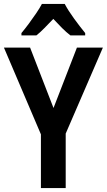

<svg xmlns="http://www.w3.org/2000/svg" viewBox="-20 -956 543 976"><path d="M252 -407 371 -714H503L314 -277V0H188V-273L0 -714H133ZM309 -936Q327 -902 356.5 -861.5Q386 -821 413 -788V-776H338Q317 -792 295.5 -813.5Q274 -835 251 -860Q227 -835 205.5 -813Q184 -791 165 -776H89V-788Q106 -808 126 -835Q146 -862 164 -888.5Q182 -915 193 -936Z"/></svg>

Font: Noto Sans Bengali Condensed SemiBold
Style: Regular
Weight: 600
Width: 3
Designer: Joana Ranito - Universal Thirst; Jelle Bosma - Monotype Design Team
Foundry: Universal Thirst ehf.
Version: Version 3.000; ttfautohint (v1.8.4.7-5d5b)